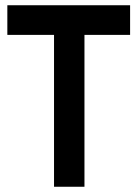

<svg xmlns="http://www.w3.org/2000/svg" viewBox="-20 -712 524 732"><path d="M8 -579V-692H476V-579H302V0H186V-579Z"/></svg>

Font: TypoPRO Titillium Maps
Style: 800 wt
Weight: 800
Designer: Campivisivi
Foundry: Accademia di Belle Arti di Urbino and students of MA course of Visual design
Version: Version 001.001